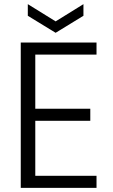

<svg xmlns="http://www.w3.org/2000/svg" viewBox="-20 -905 543 925"><path d="M150 -642V-381H415V-323H150V-58H445V0H80V-700H445V-642ZM382 -829 248 -747 114 -829V-885L248 -802L382 -885Z"/></svg>

Font: A Bank Premium Light
Style: Regular
Weight: 300
Designer: Ninad Kale (Devanagari), Jonny Pinhorn (Latin), Htun Naung (Myanmar)
Foundry: Indian Type Foundry
Version: 4.004